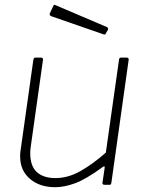

<svg xmlns="http://www.w3.org/2000/svg" viewBox="-20 -770 611 800"><path d="M210 10Q145 10 104.5 -25Q64 -60 64 -117Q64 -122 64 -127.5Q64 -133 65 -138L119 -521Q120 -526 122 -528Q124 -530 128 -530H150Q155 -530 157.5 -527.5Q160 -525 159 -520L108 -158Q107 -151 106.5 -144.5Q106 -138 106 -132Q106 -78 133.5 -53Q161 -28 211 -28Q263 -28 314 -56.5Q365 -85 421 -134L476 -522Q477 -527 479 -528.5Q481 -530 485 -530H507Q512 -530 514.5 -527.5Q517 -525 516 -520L444 -8Q443 -4 442 -2Q441 0 436 0H415Q411 0 408.5 -2.5Q406 -5 407 -9L416 -70Q417 -75 415 -76.5Q413 -78 408 -74Q338 -23 293 -6.5Q248 10 210 10ZM203 -747Q204 -749 206 -749.5Q208 -750 210 -749L426 -657Q428 -656 429.5 -653Q431 -650 430 -646L421 -631Q420 -627 418 -626.5Q416 -626 411 -627L195 -702Q189 -704 187.5 -707.5Q186 -711 188 -715Z"/></svg>

Font: Libre Franklin Thin
Style: Italic
Weight: 100
Italic angle: -8°
Designer: Pablo Impallari, Rodrigo Fuenzalida, Nhung Nguyen
Foundry: Impallari Type
Version: Version 3.000